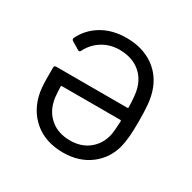

<svg xmlns="http://www.w3.org/2000/svg" viewBox="-133 -708 854 852"><g transform="rotate(30 293.5 -282.0)"><path d="M514 -280Q514 -233 511.5 -203Q509 -173 503 -147Q485 -76 428.5 -33.5Q372 9 291 9Q201 9 143 -40Q85 -89 70 -171Q65 -199 65 -248V-296Q65 -306 75 -306H440Q444 -306 444 -310Q442 -377 435 -400Q422 -452 382 -482Q342 -512 280 -512Q231 -511 193.5 -487Q156 -463 136 -423Q131 -413 123 -418L83 -442Q75 -447 79 -456Q105 -510 158 -541.5Q211 -573 283 -573Q365 -573 422 -533Q479 -493 500 -422Q508 -395 511 -362.5Q514 -330 514 -280ZM437 -165Q442 -188 444 -240Q444 -244 440 -244H140Q136 -244 136 -240Q138 -183 143 -167Q154 -116 193 -84.5Q232 -53 291 -53Q348 -53 386.5 -83.5Q425 -114 437 -165Z"/></g></svg>

Font: Amber EN
Style: Regular
Weight: 400
Designer: Jeremy Tribby
Foundry: Tribby Type Co.
Version: Version 1.403 November 24, 2021